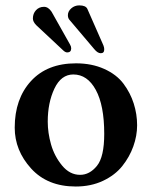

<svg xmlns="http://www.w3.org/2000/svg" viewBox="-20 -677 559 707"><path d="M101.1 -608.9Q101.1 -596.7 113.8 -584L211.9 -492.2Q219.7 -484.4 227.1 -483.9Q242.2 -483.9 242.2 -499Q242.2 -505.9 237.8 -513.2L169.9 -633.8Q157.7 -651.9 142.1 -651.9Q124 -651.9 112.5 -639.4Q101.1 -627 101.1 -608.9ZM230 -621.1Q230 -611.3 234.9 -605L327.1 -496.1Q339.4 -481 351.1 -481Q364.3 -481 363.8 -496.1Q363.8 -502 360.8 -509.8L301.8 -644Q295.9 -657.2 272 -657.2Q254.9 -657.2 242.4 -646.2Q230 -635.3 230 -621.1ZM250 -402.8Q205.1 -402.8 180.4 -350.8Q155.8 -298.8 155.8 -229Q155.8 -188 168 -145Q180.2 -102.1 208.5 -67.6Q236.8 -33.2 274.9 -33.2Q310.1 -33.2 336.9 -66.2Q363.8 -99.1 363.8 -184.1Q363.8 -289.1 332.8 -345.9Q301.8 -402.8 250 -402.8ZM34.2 -207Q34.2 -313 94 -378.4Q153.8 -443.8 259.8 -443.8Q317.9 -443.8 363.5 -423.3Q409.2 -402.8 434.6 -368.9Q460 -335 472.4 -295.9Q484.9 -256.8 484.9 -215.8Q484.9 -176.8 470.9 -137.9Q457 -99.1 430.4 -65.7Q403.8 -32.2 359.4 -11.2Q314.9 9.8 258.8 9.8Q154.8 9.8 94.5 -56.6Q34.2 -123 34.2 -207Z"/></svg>

Font: Linux Libertine
Style: Semibold
Weight: 600
Designer: Philipp H. Poll
Foundry: Philipp H. Poll
Version: Version 5.1.2 ; ttfautohint (v0.9)